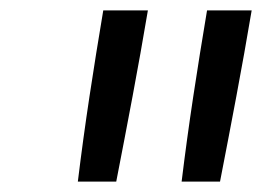

<svg xmlns="http://www.w3.org/2000/svg" viewBox="-20 -792 540 370"><path d="M130 -442Q140 -524 152.5 -606.5Q165 -689 179 -772H265Q251 -689 235.5 -606.5Q220 -524 204 -442ZM330 -442Q340 -524 352.5 -606.5Q365 -689 379 -772H465Q451 -689 435.5 -606.5Q420 -524 404 -442Z"/></svg>

Font: Iosevka Term Curly
Style: Italic
Weight: 400
Italic angle: -9°
Designer: Belleve Invis
Foundry: Belleve Invis
Version: Version 32.3.0